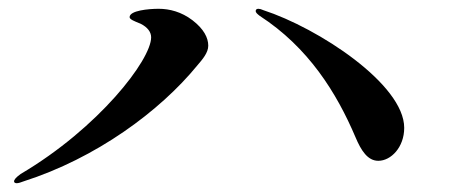

<svg xmlns="http://www.w3.org/2000/svg" viewBox="-20 -555 1040 437"><path d="M18 -138C22 -138 28 -140 33 -142C199 -195 344 -302 429 -406C441 -420 454 -435 454 -451C454 -469 444 -489 418 -509C393 -528 366 -535 341 -535C318 -535 275 -531 275 -516C275 -511 285 -507 300 -501C316 -493 324 -482 324 -470C324 -419 205 -264 27 -159C16 -151 12 -146 12 -142C12 -140 14 -138 18 -138ZM841 -189C870 -189 900 -220 900 -264C900 -363 705 -491 579 -532C575 -534 571 -535 568 -535C564 -535 562 -533 562 -530C562 -526 566 -523 571 -519C682 -447 746 -344 789 -243C802 -212 817 -189 841 -189Z"/></svg>

Font: Shippori Mincho OTF SemiBold
Style: Regular
Weight: 600
Designer: FONTDASU
Foundry: FONTDASU / Google Inc. / but / Adobe
Version: Version 3.300;hotconv 1.0.109;makeotfexe 2.5.65596